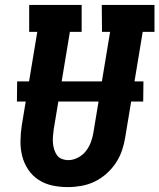

<svg xmlns="http://www.w3.org/2000/svg" viewBox="-20 -755 650 783"><path d="M257 8Q224 8 193.5 1.5Q163 -5 137.5 -21.5Q112 -38 95 -63.5Q78 -89 70.5 -118.5Q63 -148 63.5 -180.5Q64 -213 69 -245L132 -625H99V-735H313V-625H265L199 -227Q197 -213 196 -199Q195 -185 196 -171.5Q197 -158 201 -145.5Q205 -133 212 -122.5Q219 -112 232 -107Q245 -102 259 -102Q278 -102 297.5 -112Q317 -122 330 -138.5Q343 -155 350.5 -175Q358 -195 361 -215L429 -625H396L395 -735H610V-625H562L491 -197Q487 -170 478 -143Q469 -116 453 -91.5Q437 -67 414.5 -47Q392 -27 366 -14.5Q340 -2 312 3Q284 8 257 8ZM49 -341 50 -423H565L564 -341Z"/></svg>

Font: Iosevka Etoile Extrabold
Style: Italic
Weight: 800
Italic angle: -9°
Designer: Belleve Invis
Foundry: Belleve Invis
Version: Version 22.1.2; ttfautohint (v1.8.4)